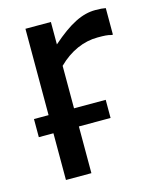

<svg xmlns="http://www.w3.org/2000/svg" viewBox="-89 -607 538 669"><g transform="rotate(-15 180.0 -272.5)"><path d="M355.5 -542.5C345.2 -544.4 335.9 -545.4 318.4 -545.4C271 -545.4 224.1 -522.5 158.2 -464.4V-545.4H66.4V-233.9H13.7V-168.5H66.4V0H158.2V-168.5H272.5V-233.9H158.2V-387.2C201.2 -429.7 251 -451.2 301.3 -451.2C325.2 -451.2 337.4 -450.7 350.6 -446.8H355.5Z"/></g></svg>

Font: SG Kara
Style: Regular
Weight: 400
Designer: Damoon Khanjanzadeh
Version: Version 1.000